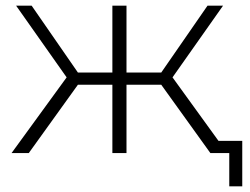

<svg xmlns="http://www.w3.org/2000/svg" viewBox="-20 -542 885 680"><path d="M551 -242 725 0H785L591 -268L770 -522H715L551 -285H428V-522H378V-285H256L92 -522H37L216 -268L21 0H82L256 -242H378V0H428V-242ZM838 -43H725V0H792V118H838Z"/></svg>

Font: Montserrat Custom ExtraLight
Style: Regular
Weight: 300
Designer: Julieta Ulanovsky
Foundry: Julieta Ulanovsky
Version: Version 7.200